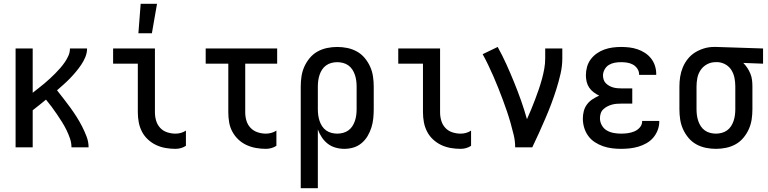

<svg xmlns="http://www.w3.org/2000/svg" viewBox="-20 -775 4040 1010"><path d="M62 0V-520H152V-287Q167 -299 182.5 -311Q198 -323 213 -335.5Q228 -348 242.5 -361.5Q257 -375 270.5 -388.5Q284 -402 297 -417Q310 -432 321 -448Q332 -464 340 -482Q348 -500 348 -520H438Q438 -497 429 -475Q420 -453 407 -434Q394 -415 379 -397Q364 -379 348 -362.5Q332 -346 314.5 -330.5Q297 -315 280 -300Q298 -277 316 -254Q334 -231 351 -207.5Q368 -184 383.5 -159.5Q399 -135 412 -109.5Q425 -84 435.5 -56.5Q446 -29 446 0H356Q356 -24 348 -47Q340 -70 329.5 -91.5Q319 -113 306 -133.5Q293 -154 279.5 -174Q266 -194 251.5 -213.5Q237 -233 222 -251Q205 -237 187.5 -223Q170 -209 152 -195V0Z M903 8Q877 8 851 3.5Q825 -1 801.5 -12Q778 -23 758.5 -41Q739 -59 727 -82Q715 -105 710 -131Q705 -157 705 -184V-440H575V-520H795V-184Q795 -161 801.5 -139.5Q808 -118 823 -102Q838 -86 859.5 -79Q881 -72 903 -72Q918 -72 932 -76Q946 -80 958 -88V-8Q946 0 932 4Q918 8 903 8ZM708 -600 720 -755H806L779 -600Z M1379 8Q1353 8 1327 3.5Q1301 -1 1277 -12Q1253 -23 1234 -41Q1215 -59 1202.5 -82Q1190 -105 1185.5 -131Q1181 -157 1181 -184V-440H1062V-520H1438V-440H1270V-184Q1270 -161 1276.5 -139.5Q1283 -118 1298.5 -102Q1314 -86 1335.5 -79Q1357 -72 1379 -72Q1393 -72 1407.5 -76Q1422 -80 1434 -88V-8Q1422 0 1407.5 4Q1393 8 1379 8Z M1562 215V-320Q1562 -347 1566 -373.5Q1570 -400 1581 -424.5Q1592 -449 1609.5 -470Q1627 -491 1650.5 -504Q1674 -517 1700.5 -522.5Q1727 -528 1754 -528Q1781 -528 1807.5 -522.5Q1834 -517 1857.5 -504Q1881 -491 1898.5 -470Q1916 -449 1927 -424.5Q1938 -400 1942 -373.5Q1946 -347 1946 -320V-200Q1946 -176 1943.5 -151.5Q1941 -127 1933.5 -103.5Q1926 -80 1913.5 -59Q1901 -38 1882 -22Q1863 -6 1839.5 1Q1816 8 1791 8Q1768 8 1745 1.5Q1722 -5 1704 -19Q1686 -33 1673 -52.5Q1660 -72 1652 -94V215ZM1754 -72Q1769 -72 1784.5 -76Q1800 -80 1812.5 -89Q1825 -98 1833.5 -111Q1842 -124 1847 -139Q1852 -154 1854 -169.5Q1856 -185 1856 -200V-320Q1856 -335 1854 -350.5Q1852 -366 1847 -381Q1842 -396 1833.5 -409Q1825 -422 1812.5 -431Q1800 -440 1784.5 -444Q1769 -448 1754 -448Q1739 -448 1723.5 -444Q1708 -440 1695.5 -431Q1683 -422 1674.5 -409Q1666 -396 1661 -381Q1656 -366 1654 -350.5Q1652 -335 1652 -320V-200Q1652 -185 1654 -169.5Q1656 -154 1661 -139Q1666 -124 1674.5 -111Q1683 -98 1695.5 -89Q1708 -80 1723.5 -76Q1739 -72 1754 -72Z M2403 8Q2377 8 2351 3.5Q2325 -1 2301.5 -12Q2278 -23 2258.5 -41Q2239 -59 2227 -82Q2215 -105 2210 -131Q2205 -157 2205 -184V-440H2075V-520H2295V-184Q2295 -161 2301.5 -139.5Q2308 -118 2323 -102Q2338 -86 2359.5 -79Q2381 -72 2403 -72Q2418 -72 2432 -76Q2446 -80 2458 -88V-8Q2446 0 2432 4Q2418 8 2403 8Z M2690 0Q2690 -33 2682.5 -64.5Q2675 -96 2666 -127.5Q2657 -159 2646.5 -190Q2636 -221 2624.5 -251.5Q2613 -282 2601 -312.5Q2589 -343 2576 -372.5Q2563 -402 2549 -431.5Q2535 -461 2519 -490L2598 -528Q2623 -483 2644 -436.5Q2665 -390 2684.5 -342Q2704 -294 2721 -246Q2738 -198 2752 -148Q2764 -174 2774.5 -200Q2785 -226 2795 -252Q2805 -278 2814 -304.5Q2823 -331 2830.5 -358Q2838 -385 2843 -412.5Q2848 -440 2848 -468V-520H2938V-468Q2938 -427 2928.5 -386Q2919 -345 2906.5 -305.5Q2894 -266 2879.5 -227.5Q2865 -189 2848.5 -151Q2832 -113 2815 -75Q2798 -37 2780 0Z M3247 8Q3223 8 3199 5Q3175 2 3152 -6Q3129 -14 3108.5 -27.5Q3088 -41 3074 -60.5Q3060 -80 3053 -103.5Q3046 -127 3046 -151Q3046 -171 3051 -190.5Q3056 -210 3068 -226Q3080 -242 3097 -253Q3114 -264 3132 -272Q3117 -279 3103 -289.5Q3089 -300 3079.5 -314Q3070 -328 3066 -345Q3062 -362 3062 -379Q3062 -401 3068 -423Q3074 -445 3087.5 -463Q3101 -481 3119.5 -494Q3138 -507 3159 -514.5Q3180 -522 3202.5 -525Q3225 -528 3247 -528Q3269 -528 3290.5 -525.5Q3312 -523 3333 -516Q3354 -509 3372.5 -497Q3391 -485 3404.5 -468Q3418 -451 3425 -430Q3432 -409 3432 -387V-381H3342V-384Q3342 -400 3332.5 -414Q3323 -428 3309 -435.5Q3295 -443 3279 -445.5Q3263 -448 3247 -448Q3230 -448 3213.5 -445Q3197 -442 3183 -433.5Q3169 -425 3160.5 -409.5Q3152 -394 3152 -378Q3152 -367 3155.5 -356Q3159 -345 3167 -337Q3175 -329 3185 -323.5Q3195 -318 3205.5 -315Q3216 -312 3227.5 -311Q3239 -310 3250 -310H3306V-230H3250Q3237 -230 3224 -229Q3211 -228 3198.5 -224.5Q3186 -221 3174.5 -215Q3163 -209 3153.5 -200Q3144 -191 3140 -178.5Q3136 -166 3136 -153Q3136 -133 3146 -115.5Q3156 -98 3172.5 -88.5Q3189 -79 3208.5 -75.5Q3228 -72 3247 -72Q3265 -72 3283 -74.5Q3301 -77 3317.5 -84Q3334 -91 3346 -105Q3358 -119 3358 -137V-139H3448V-135Q3448 -112 3439.5 -90Q3431 -68 3416 -50.5Q3401 -33 3380.5 -21.5Q3360 -10 3338 -3.5Q3316 3 3293 5.5Q3270 8 3247 8Z M3746 8Q3719 8 3692.5 2.5Q3666 -3 3642.5 -16Q3619 -29 3601.5 -50Q3584 -71 3573 -95.5Q3562 -120 3558 -146.5Q3554 -173 3554 -200V-320Q3554 -346 3558 -371.5Q3562 -397 3572 -421Q3582 -445 3598.5 -465.5Q3615 -486 3637 -499.5Q3659 -513 3684 -520.5Q3709 -528 3735 -528H3750L3994 -520V-440L3890 -444Q3902 -432 3911.5 -417.5Q3921 -403 3927.5 -387Q3934 -371 3936 -354Q3938 -337 3938 -320V-200Q3938 -173 3934 -146.5Q3930 -120 3919 -95.5Q3908 -71 3890.5 -50Q3873 -29 3849.5 -16Q3826 -3 3799.5 2.5Q3773 8 3746 8ZM3746 -72Q3761 -72 3776.5 -76Q3792 -80 3804.5 -89Q3817 -98 3825.5 -111Q3834 -124 3839 -139Q3844 -154 3846 -169.5Q3848 -185 3848 -200V-320Q3848 -342 3844 -363.5Q3840 -385 3829 -404Q3818 -423 3799 -434.5Q3780 -446 3758 -448H3743Q3720 -448 3699.5 -437Q3679 -426 3666 -407Q3653 -388 3648.5 -365.5Q3644 -343 3644 -320V-200Q3644 -185 3646 -169.5Q3648 -154 3653 -139Q3658 -124 3666.5 -111Q3675 -98 3687.5 -89Q3700 -80 3715.5 -76Q3731 -72 3746 -72Z"/></svg>

Font: Iosevka Term Curly Medium
Style: Regular
Weight: 500
Designer: Belleve Invis
Foundry: Belleve Invis
Version: Version 32.3.0